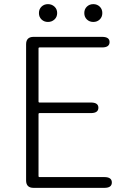

<svg xmlns="http://www.w3.org/2000/svg" viewBox="-20 -907 613 927"><path d="M142 0Q106 0 106 -36V-693Q106 -729 142 -729H473Q509 -729 509 -704Q509 -678 473 -678H171Q166 -678 166 -673V-417Q166 -412 171 -412H419Q455 -412 455 -387Q455 -361 419 -361H171Q166 -361 166 -356V-57Q166 -52 171 -52H484Q520 -52 520 -26Q520 0 484 0ZM211.5 -801Q193 -801 180.5 -813Q168 -825 168 -844Q168 -863 180.5 -875Q193 -887 211.5 -887Q230 -887 243 -875Q256 -863 256 -844Q256 -825 243 -813Q230 -801 211.5 -801ZM430.5 -801Q412 -801 399.5 -813Q387 -825 387 -844Q387 -863 399.5 -875Q412 -887 430.5 -887Q449 -887 461.5 -875Q474 -863 474 -844Q474 -825 461.5 -813Q449 -801 430.5 -801Z"/></svg>

Font: Resource Han Rounded CN Light
Style: Regular
Weight: 300
Designer: Cyano Hao (round all glyphs); Ryoko NISHIZUKA 西塚涼子 (kana, bopomofo & ideographs); Paul D. Hunt (Latin, Greek & Cyrillic)
Foundry: Cyano Hao
Version: 0.990